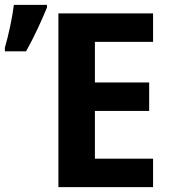

<svg xmlns="http://www.w3.org/2000/svg" viewBox="-49 -769 738 789"><path d="M-29 -558H58C93 -620 123 -687 144 -738V-749H8C2 -698 -15 -620 -29 -573ZM580 0V-117H341V-313H564V-430H341V-597H580V-714H191V0Z"/></svg>

Font: Noto Sans Display
Style: Bold
Weight: 700
Designer: Monotype Design Team
Foundry: Monotype Imaging Inc.
Version: Version 1.900